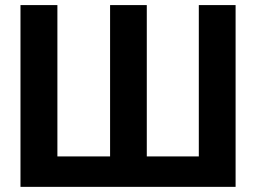

<svg xmlns="http://www.w3.org/2000/svg" viewBox="-20 -727 996 747"><path d="M203.3 -707.2V-118.4H408.3V-707.2H551.1V-118.4H753.5V-707.2H896.6V0H59.7V-707.2Z"/></svg>

Font: Pretendard Variable
Style: Regular
Weight: 400
Designer: Base glyphs from Inter by Rasmus Andersson; Hangul glyphs from Noto Sans CJK(Source Han Sans) by Jang Soo-young and Kang
Foundry: Kil Hyung-jin
Version: Version 1.100;FEAKit 1.0